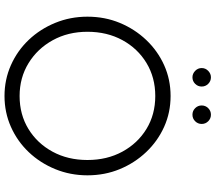

<svg xmlns="http://www.w3.org/2000/svg" viewBox="-72 -872 956 852"><g transform="rotate(90 406.0 -446.0)"><path d="M323 -822Q307 -822 294.5 -834Q282 -846 282 -863Q282 -880 294.5 -892Q307 -904 323 -904Q340 -904 352 -892Q364 -880 364 -863Q364 -846 352 -834Q340 -822 323 -822ZM489 -822Q472 -822 460 -834Q448 -846 448 -863Q448 -880 460 -892Q472 -904 489 -904Q506 -904 518 -892Q530 -880 530 -863Q530 -846 518 -834Q506 -822 489 -822ZM406 12Q333 12 269 -16.5Q205 -45 157 -95.5Q109 -146 81.5 -213Q54 -280 54 -356Q54 -433 81.5 -499.5Q109 -566 157.5 -617Q206 -668 269.5 -696.5Q333 -725 406 -725Q479 -725 542.5 -696.5Q606 -668 654.5 -617Q703 -566 730.5 -499.5Q758 -433 758 -356Q758 -280 730.5 -213Q703 -146 655 -95.5Q607 -45 543 -16.5Q479 12 406 12ZM406 -55Q488 -55 552 -94Q616 -133 653 -201Q690 -269 690 -356Q690 -443 653 -511Q616 -579 552 -618Q488 -657 406 -657Q324 -657 259.5 -618Q195 -579 158 -511Q121 -443 121 -356Q121 -270 158.5 -202Q196 -134 260.5 -94.5Q325 -55 406 -55Z"/></g></svg>

Font: Kiwi Maru Light
Style: Regular
Weight: 300
Designer: Hiroki-Chan
Version: Version 1.100